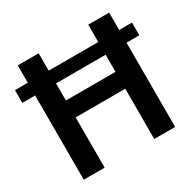

<svg xmlns="http://www.w3.org/2000/svg" viewBox="-161 -873 1041 1034"><g transform="rotate(-30 359.0 -355.5)"><path d="M-5.4 -523.9V-603H722.2V-523.9ZM543.9 -312.5H170.9V-417.5H543.9ZM204.1 0H74.2V-710.9H204.1ZM642.6 0H512.7V-710.9H642.6Z"/></g></svg>

Font: Heebo SemiBold
Style: Regular
Weight: 600
Designer: Oded Ezer
Foundry: Ezer Type House
Version: Version 3.100